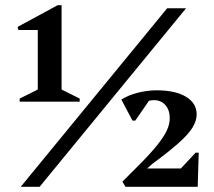

<svg xmlns="http://www.w3.org/2000/svg" viewBox="-20 -722 826 742"><path d="M56 -329V-341L126 -376V-606H51L48 -618L203 -702H218V-376L288 -341V-329ZM60 0 626 -690H699L133 0ZM465 0 453 -20 516 -83Q561 -128 587 -160.5Q613 -193 624.5 -217.5Q636 -242 636 -265Q636 -297 619 -316Q602 -335 575 -335Q554 -335 535 -324Q516 -313 505 -296L510 -352H569L503 -256H492L449 -337Q475 -354 512 -363.5Q549 -373 585 -373Q658 -373 699 -348Q740 -323 740 -280Q740 -255 724 -229Q708 -203 670.5 -169.5Q633 -136 569 -89L523 -48L528 -71H679L736 -132H748L744 0Z"/></svg>

Font: Platypi Light SemiBold
Style: Regular
Weight: 600
Version: Version 1.200